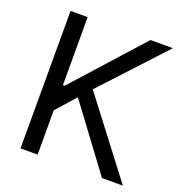

<svg xmlns="http://www.w3.org/2000/svg" viewBox="-128 -818 877 928"><g transform="rotate(20 310.5 -353.5)"><path d="M78.1 -707H166V-357.4H174.8L489.3 -707H604.5L308.6 -387.7L604.5 0H497.1L253.9 -327.1L166 -227.5V0H78.1Z"/></g></svg>

Font: Pretendard GOV Variable
Style: Regular
Weight: 400
Designer: Base glyphs from Inter by Rasmus Andersson; Hangul glyphs from Noto Sans CJK(Source Han Sans) by Jang Soo-young and Kang
Foundry: Kil Hyung-jin
Version: Version 1.307;Glyphs 3.2 (3192)